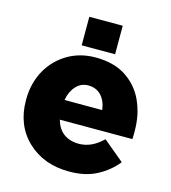

<svg xmlns="http://www.w3.org/2000/svg" viewBox="-111 -824 828 927"><g transform="rotate(15 303.0 -360.5)"><path d="M319.3 12.7Q400.4 12.7 457 -17.6Q514.6 -47.9 553.7 -96.7Q518.6 -126 449.2 -183.6Q419.9 -155.3 391.6 -142.6Q362.3 -128.9 329.1 -128.9Q285.2 -128.9 253.9 -151.4Q223.6 -173.8 211.9 -217.8Q333 -217.8 574.2 -217.8Q575.2 -227.5 575.2 -238.3Q575.2 -248 575.2 -256.8Q575.2 -298.8 567.4 -337.9Q558.6 -377 543 -411.1Q512.7 -474.6 453.1 -513.7Q392.6 -552.7 301.8 -552.7Q224.6 -552.7 163.1 -516.6Q102.5 -480.5 67.4 -419.9Q48.8 -387.7 39.1 -349.6Q29.3 -311.5 29.3 -269.5Q29.3 -269.5 29.3 -267.6Q29.3 -141.6 110.4 -64.5Q191.4 12.7 319.3 12.7ZM209 -315.4Q216.8 -359.4 241.2 -385.7Q265.6 -413.1 302.7 -413.1Q341.8 -413.1 367.2 -386.7Q391.6 -360.4 397.5 -315.4Q334 -315.4 209 -315.4ZM220.7 -591.8Q262.7 -591.8 387.7 -591.8Q387.7 -627.9 387.7 -734.4Q346.7 -734.4 220.7 -734.4Q220.7 -698.2 220.7 -591.8Z"/></g></svg>

Font: Big-Shock
Style: Black
Weight: 400